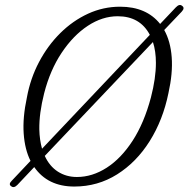

<svg xmlns="http://www.w3.org/2000/svg" viewBox="-20 -738 760 774"><path d="M25.5 13Q12.5 5 28 -10L103 -89.5Q80 -135 75.5 -199.5Q71 -264 88.5 -345.5Q102.5 -422 137.5 -488.2Q172.5 -554.5 223 -604.5Q273.5 -654.5 335 -682.8Q396.5 -711 464 -711Q570 -711 625.5 -641.5L689 -708.5Q703.5 -723.5 714 -714.5Q726.5 -706 712.5 -691L642 -617Q667.5 -571.5 672.2 -507.2Q677 -443 659 -362.5Q637 -254.5 583.5 -169.2Q530 -84 452 -35Q374 14 279.5 14Q172.5 14 118 -64.5L50 7.5Q36 21.5 25.5 13ZM138.5 -216.5Q139.5 -173.5 149.5 -138.5L584 -597.5Q544.5 -672.5 454.5 -672.5Q392.5 -672.5 333.8 -633.8Q275 -595 228.5 -525.2Q182 -455.5 158 -362Q137.5 -281 138.5 -216.5ZM290 -24.5Q352 -24.5 410 -61.8Q468 -99 514.5 -170.5Q561 -242 588.5 -345.5Q608.5 -422.5 608.5 -484.5Q608.5 -531.5 596.5 -568.5L160.5 -109.5Q179.5 -68 213.2 -46.2Q247 -24.5 290 -24.5Z"/></svg>

Font: Fraunces 144pt S100 Light
Style: Italic
Weight: 300
Italic angle: -16°
Version: Version 1.000; ttfautohint (v1.8.3)